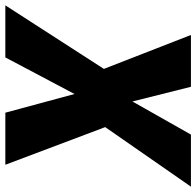

<svg xmlns="http://www.w3.org/2000/svg" viewBox="-73 -707 735 719"><g transform="rotate(90 294.5 -347.5)"><path d="M411 -374 552 0H357L287 -259L150 0H-45L193 -369L66 -695H260L315 -476L439 -695H634Z"/></g></svg>

Font: Trujillo ExtraBold
Style: Italic
Weight: 800
Italic angle: -8°
Designer: Fira Sans original fonts by bBox Type GmbH, Carrois Corporate GbR, & Edenspiekermann AG / Changes by Cristiano Sobral
Foundry: Fira Sans original fonts by bBox Type GmbH, Carrois Corporate GbR, & Edenspiekermann AG / Changes by Cristiano Sobral
Version: Version 4.301;July 28, 2020;FontCreator 13.0.0.2655 64-bit